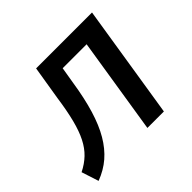

<svg xmlns="http://www.w3.org/2000/svg" viewBox="-137 -631 782 782"><g transform="rotate(-45 254.0 -240.0)"><path d="M17 12 -7 -62Q25 -78 48 -100Q71 -122 87.5 -154.5Q104 -187 116 -234Q128 -281 137 -345L161 -492H483L405 0H310L376 -416H238L226 -344Q214 -266 196 -206.5Q178 -147 153 -104.5Q128 -62 95 -33.5Q62 -5 17 12Z"/></g></svg>

Font: Nunito Sans 10pt Condensed SemiBold
Style: Italic
Weight: 600
Width: 3
Italic angle: -9°
Designer: Vernon Adams
Foundry: Vernon Adams
Version: Version 3.101;gftools[0.9.27]